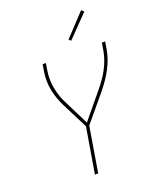

<svg xmlns="http://www.w3.org/2000/svg" viewBox="-172 -1061 944 1160"><g transform="rotate(-20 300.0 -481.0)"><path d="M233 0 282 -293 197 -461Q184 -487 174.5 -514Q165 -541 159 -570Q153 -599 152.5 -629.5Q152 -660 157 -691L164 -735H185L178 -691Q173 -661 173.5 -632Q174 -603 179.5 -575Q185 -547 194 -520.5Q203 -494 216 -470L295 -312L427 -472Q447 -496 465.5 -522Q484 -548 498.5 -575.5Q513 -603 523 -632Q533 -661 538 -691L545 -735H566L559 -691Q554 -660 543.5 -629.5Q533 -599 517.5 -569.5Q502 -540 483 -512.5Q464 -485 443 -459L302 -290L254 0ZM375 -809 362 -821 494 -962 510 -948Z"/></g></svg>

Font: Iosevka Curly ThExObl
Style: Regular
Weight: 100
Width: 7
Italic angle: -9°
Monospace: yes
Designer: Belleve Invis
Foundry: Belleve Invis
Version: Version 11.1.0; ttfautohint (v1.8.3)